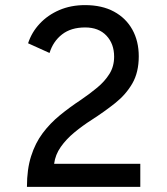

<svg xmlns="http://www.w3.org/2000/svg" viewBox="-20 -732 656 752"><path d="M85.5 0Q85.5 -69 101.8 -120.2Q118 -171.5 147 -210.2Q176 -249 214.5 -280.5Q253 -312 297 -341Q331.5 -364.5 361 -389Q390.5 -413.5 408.8 -442.8Q427 -472 427 -510Q427 -560.5 396.8 -592.5Q366.5 -624.5 313.5 -624.5Q258 -624.5 223 -597.2Q188 -570 174 -524.5L90 -562.5Q104 -605.5 135.5 -639.2Q167 -673 212.2 -692.5Q257.5 -712 313 -712Q379.5 -712 426.5 -686.5Q473.5 -661 498.5 -615.8Q523.5 -570.5 523.5 -511.5Q523.5 -449 498.5 -405.5Q473.5 -362 431.5 -328.5Q389.5 -295 339 -262.5Q303 -239.5 271.2 -213.2Q239.5 -187 218 -156.5Q196.5 -126 192 -90.5H529.5V0Z"/></svg>

Font: Overpass Mono Light Medium
Style: Regular
Weight: 500
Monospace: yes
Version: Version 4.000